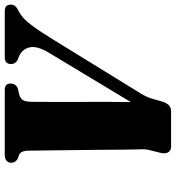

<svg xmlns="http://www.w3.org/2000/svg" viewBox="14 -754 740 808"><g transform="rotate(-90 384.0 -350.0)"><path d="M518.5 -673Q518.5 -700 548 -700H741Q768.5 -700 768.5 -674.5Q768.5 -663.5 762.8 -656.8Q757 -650 748 -645L737.5 -639.5Q711 -626 682.8 -588.2Q654.5 -550.5 622 -497L393 -125Q379 -102.5 371.5 -76L361 -39Q356.5 -22.5 347 -11.2Q337.5 0 318.5 0H171Q154.5 0 147 -12.5Q139.5 -25 145 -45.5L157.5 -95.5Q160.5 -107.5 159.8 -124Q159 -140.5 159 -150Q158.5 -165 158.2 -205.8Q158 -246.5 157.5 -301.5Q157 -356.5 156.2 -414Q155.5 -471.5 155 -520.2Q154.5 -569 154 -597.5Q154.5 -631.5 136 -640L120.5 -645Q113 -649.5 108 -656.2Q103 -663 103 -673Q103 -685 111.8 -692.5Q120.5 -700 135.5 -700H410Q436.5 -700 436.5 -675.5Q436.5 -652.5 414 -644.5L389.5 -639Q373 -634 366.2 -622.5Q359.5 -611 359.5 -582Q359 -552 359 -487.5Q359 -423 359.2 -339.5Q359.5 -256 358.5 -169.5L565 -512.5Q596.5 -564 588.5 -596Q580.5 -628 549.5 -640.5L536 -646Q518.5 -655 518.5 -673Z"/></g></svg>

Font: Fraunces 144pt S050 Black
Style: Italic
Weight: 900
Italic angle: -16°
Version: Version 1.000; ttfautohint (v1.8.3)